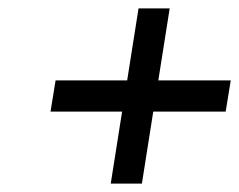

<svg xmlns="http://www.w3.org/2000/svg" viewBox="-20 -584 568 456"><path d="M100 -319H270L243 -148H317L344 -319H516L528 -393H356L383 -564H309L282 -393H112Z"/></svg>

Font: Exo
Style: Regular Italic
Weight: 400
Designer: Natanael Gama
Version: Version 1.00